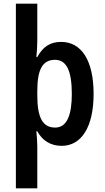

<svg xmlns="http://www.w3.org/2000/svg" viewBox="-20 -780 568 1040"><path d="M487 -271C487 -453 421 -553 311 -553C253 -553 213 -528 182 -471H177C180 -498 182 -531 182 -561V-760H66V240H182V15C182 -6 180 -38 177 -69H182C209 -19 254 10 314 10C421 10 487 -92 487 -271ZM369 -271C369 -162 345 -89 279 -89C209 -89 182 -146 182 -265V-287C182 -403 210 -456 278 -456C340 -456 369 -397 369 -271Z"/></svg>

Font: Noto Sans Arabic Cond SemBd
Style: Regular
Weight: 600
Width: 3
Designer: Monotype Design Team, Nadine Chahine, Nizar Qandah and Khaled Hosny
Foundry: Monotype Imaging Inc.
Version: Version 2.012